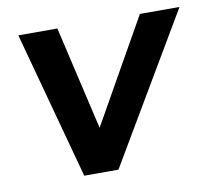

<svg xmlns="http://www.w3.org/2000/svg" viewBox="-61 -560 698 630"><g transform="rotate(-10 287.5 -245.5)"><path d="M171 0 38 -491H168L255 -116H231L443 -491H575L285 0Z"/></g></svg>

Font: Nunito Sans 11pt
Style: Bold Italic
Weight: 700
Italic angle: -9°
Version: Version 3.101;gftools[0.9.27]